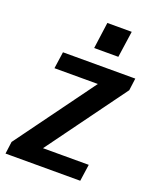

<svg xmlns="http://www.w3.org/2000/svg" viewBox="-149 -822 730 903"><g transform="rotate(20 216.5 -370.5)"><path d="M-2 -61 319 -501 323 -456H69L81 -540H443L435 -479L112 -36L109 -84H376L364 0H-10ZM352 -741 333 -609H212L230 -741Z"/></g></svg>

Font: Pathway Extreme Condensed SemiBold
Style: Italic
Weight: 600
Width: 3
Italic angle: -8°
Version: Version 1.001;gftools[0.9.26]